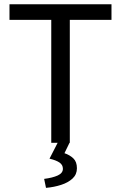

<svg xmlns="http://www.w3.org/2000/svg" viewBox="-20 -676 573 909"><path d="M222.7 0V-582H24.9V-655.8H507.8V-582H310.5V0ZM197.8 213.4 189 170.9Q228.5 166 253.2 154.8Q277.8 143.6 277.8 123Q277.8 104.5 261.7 93.5Q245.6 82.5 214.4 75.2L254.4 -2.9H310.5L285.2 49.3Q310.1 57.6 327.1 73.7Q344.2 89.8 344.2 120.6Q344.2 149.9 323.5 169.2Q302.7 188.5 269.5 199.2Q236.3 210 197.8 213.4Z"/></svg>

Font: Varta Light Medium
Style: Regular
Weight: 500
Version: Version 1.004